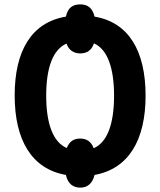

<svg xmlns="http://www.w3.org/2000/svg" viewBox="-20 -795 732 877"><path d="M347 62C379 62 402 44 412 4C568 -24 645 -156 645 -358C645 -562 568 -693 412 -719C402 -761 378 -775 347 -775C313 -775 290 -761 281 -719C124 -693 47 -563 47 -359C47 -155 125 -23 281 4C290 45 314 62 347 62ZM285 -119C221 -146 191 -233 191 -358C191 -482 220 -568 284 -596C294 -565 318 -551 347 -551C376 -551 399 -565 409 -597C471 -570 501 -484 501 -358C501 -231 471 -145 408 -118C396 -150 374 -162 347 -162C318 -162 298 -151 285 -119Z"/></svg>

Font: Noto Sans Display SemiCondensed
Style: Bold
Weight: 700
Width: 4
Designer: Monotype Design Team
Foundry: Monotype Imaging Inc.
Version: Version 1.900